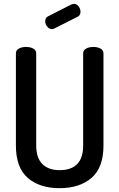

<svg xmlns="http://www.w3.org/2000/svg" viewBox="-20 -976 623 1002"><path d="M384 -888 263 -827Q257 -824 251 -824Q237 -824 226.5 -837Q216 -850 216 -865Q216 -884 231 -891L355 -954Q365 -956 366 -956Q380 -956 390 -943Q400 -930 400 -915Q400 -895 384 -888ZM414 -217V-697Q414 -714 429.5 -722.5Q445 -731 467 -731Q489 -731 504.5 -722.5Q520 -714 520 -697V-217Q520 -101 457.5 -47.5Q395 6 291 6Q187 6 125 -47.5Q63 -101 63 -217V-697Q63 -714 78.5 -722.5Q94 -731 116 -731Q138 -731 153.5 -722.5Q169 -714 169 -697V-217Q169 -152 201 -120Q233 -88 291 -88Q414 -88 414 -217Z"/></svg>

Font: AkaAcidDosis
Style: SemiBold
Weight: 600
Designer: Edgar Tolentino, Pablo Impallari, Igino Marini, Cyberella
Foundry: Edgar Tolentino, Pablo Impallari, Igino Marini, Cyberella
Version: Version 1.007